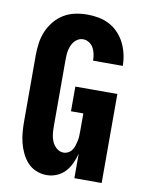

<svg xmlns="http://www.w3.org/2000/svg" viewBox="-85 -804 669 873"><g transform="rotate(10 250.0 -367.5)"><path d="M191 8Q166 8 142.5 -1.5Q119 -11 102.5 -29Q86 -47 75 -70Q64 -93 58 -117Q52 -141 50 -165.5Q48 -190 48 -215V-520Q48 -548 52 -576.5Q56 -605 67 -631Q78 -657 96.5 -679.5Q115 -702 139 -716.5Q163 -731 191 -737Q219 -743 248 -743Q274 -743 300.5 -738Q327 -733 350.5 -720.5Q374 -708 392.5 -688Q411 -668 422.5 -644.5Q434 -621 440 -594.5Q446 -568 446 -541H309Q309 -556 306 -571Q303 -586 296 -599Q289 -612 276 -620.5Q263 -629 248 -629Q236 -629 225.5 -623.5Q215 -618 207.5 -609Q200 -600 195.5 -589Q191 -578 188.5 -566.5Q186 -555 185.5 -543.5Q185 -532 185 -520V-215Q185 -197 187 -179.5Q189 -162 196 -146Q203 -130 217 -118Q231 -106 249 -106Q260 -106 270.5 -111.5Q281 -117 287.5 -126.5Q294 -136 297.5 -147Q301 -158 303.5 -169.5Q306 -181 306.5 -192.5Q307 -204 307 -215V-297H250V-411H444V0H318V-113Q312 -90 302 -68Q292 -46 276 -28.5Q260 -11 237.5 -1.5Q215 8 191 8Z"/></g></svg>

Font: Iosevka Curly Heavy
Style: Regular
Weight: 900
Monospace: yes
Designer: Belleve Invis
Foundry: Belleve Invis
Version: Version 22.1.2; ttfautohint (v1.8.4)